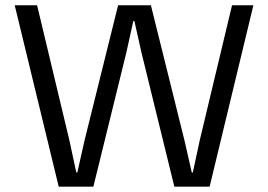

<svg xmlns="http://www.w3.org/2000/svg" viewBox="-20 -700 1005 720"><path d="M545.9 -680.2 671.9 -172.9 699.2 -53.2H703.1L729 -173.8L850.1 -680.2H930.2L766.1 0H633.8L511.2 -500L483.9 -621.1H480L453.1 -500L330.1 0H200.2L35.2 -680.2H119.1L240.2 -173.8L266.1 -53.2H270L296.9 -172.9L422.9 -680.2Z"/></svg>

Font: TASA Orbiter Text
Style: Regular
Weight: 400
Designer: Weizhong Zhang
Version: Version 1.000;Glyphs 3.1.2 (3151)